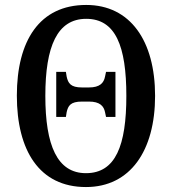

<svg xmlns="http://www.w3.org/2000/svg" viewBox="-20 -745 694 775"><path d="M327 10C506 10 606 -137 606 -358C606 -580 506 -725 328 -725C139 -725 48 -580 48 -359C48 -137 139 10 327 10ZM327 -46C211 -46 163 -158 163 -358C163 -558 211 -669 328 -669C447 -669 490 -558 490 -358C490 -158 447 -46 327 -46ZM207 -273H246L249 -292C255 -318 264 -335 311 -335H339C383 -335 399 -317 404 -292L408 -273H446V-455H408L404 -436C399 -410 383 -392 339 -392H311C265 -392 255 -409 249 -436L246 -455H207Z"/></svg>

Font: Noto Serif Condensed Medium
Style: Regular
Weight: 500
Width: 3
Designer: Monotype Design Team
Foundry: Monotype Imaging Inc.
Version: Version 2.015